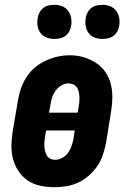

<svg xmlns="http://www.w3.org/2000/svg" viewBox="-20 -771 540 799"><path d="M206 8Q177 8 148 2Q119 -4 96 -19.5Q73 -35 57.5 -58Q42 -81 34.5 -108.5Q27 -136 27.5 -165.5Q28 -195 33 -225L55 -355Q59 -380 67.5 -404Q76 -428 90.5 -450.5Q105 -473 126 -490.5Q147 -508 171 -519Q195 -530 220 -535.5Q245 -541 270 -541Q300 -541 327.5 -533Q355 -525 378.5 -510Q402 -495 418 -472Q434 -449 441 -421.5Q448 -394 447.5 -364.5Q447 -335 442 -305L421 -175Q416 -151 408 -126.5Q400 -102 385 -80Q370 -58 349.5 -40Q329 -22 305 -11Q281 0 256 4Q231 8 206 8ZM184 -302H303L307 -324Q309 -335 310 -346Q311 -357 310.5 -367.5Q310 -378 308 -388Q306 -398 300.5 -406.5Q295 -415 285.5 -419.5Q276 -424 265 -424Q250 -424 235.5 -415.5Q221 -407 211.5 -394Q202 -381 197 -366Q192 -351 190 -336ZM209 -106Q224 -106 239 -114Q254 -122 263.5 -135.5Q273 -149 278 -164Q283 -179 286 -194L291 -228H172L168 -206Q166 -195 165 -184.5Q164 -174 164.5 -163.5Q165 -153 167.5 -143Q170 -133 175 -124Q180 -115 189 -110.5Q198 -106 209 -106ZM406 -609Q389 -609 373.5 -615Q358 -621 348.5 -634Q339 -647 336.5 -663.5Q334 -680 337 -697Q339 -709 345 -720Q351 -731 361 -738.5Q371 -746 383 -748.5Q395 -751 406 -751Q423 -751 438.5 -745Q454 -739 463.5 -726Q473 -713 476 -696.5Q479 -680 476 -663Q474 -651 468 -640Q462 -629 452 -621.5Q442 -614 430 -611.5Q418 -609 406 -609ZM206 -609Q189 -609 173.5 -615Q158 -621 148.5 -634Q139 -647 136.5 -663.5Q134 -680 137 -697Q139 -709 145 -720Q151 -731 161 -738.5Q171 -746 183 -748.5Q195 -751 206 -751Q223 -751 238.5 -745Q254 -739 263.5 -726Q273 -713 276 -696.5Q279 -680 276 -663Q274 -651 268 -640Q262 -629 252 -621.5Q242 -614 230 -611.5Q218 -609 206 -609Z"/></svg>

Font: Iosevka Slab Heavy
Style: Italic
Weight: 900
Italic angle: -9°
Monospace: yes
Designer: Belleve Invis
Foundry: Belleve Invis
Version: Version 11.1.0; ttfautohint (v1.8.3)